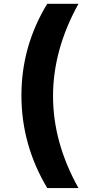

<svg xmlns="http://www.w3.org/2000/svg" viewBox="-20 -883 490 1002"><path d="M226.6 -863.3H389.6Q256.8 -624 256.8 -381.3Q256.8 -138.7 389.6 98.6H226.6Q91.8 -127 91.8 -384.8Q91.8 -642.6 226.6 -863.3Z"/></svg>

Font: GenEi M Gothic v2 Black
Style: Regular
Weight: 900
Version: Version 2.0